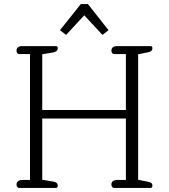

<svg xmlns="http://www.w3.org/2000/svg" viewBox="-20 -921 828 941"><path d="M304 -750 393 -846 482 -750 512 -773 411 -901H376L274 -773ZM74 0H254C262 0 263 -5 263 -11C263 -21 258 -28 241 -31L187 -40V-340H597V-39H554C536 -39 526 -31 526 -17C526 -7 531 0 539 0H718C726 0 727 -6 727 -11C727 -21 722 -27 707 -30L657 -40V-655L707 -665C720 -668 727 -674 727 -684C727 -689 726 -695 718 -695H554C536 -695 526 -687 526 -673C526 -663 531 -656 539 -656H597V-382H187V-655L241 -664C256 -667 263 -674 263 -684C263 -690 262 -695 254 -695H89C71 -695 61 -687 61 -673C61 -663 66 -656 74 -656H127V-39H90C72 -39 61 -31 61 -17C61 -7 66 0 74 0Z"/></svg>

Font: Maitree Light
Style: Regular
Weight: 300
Designer: CadsonDemak Team
Foundry: CadsonDemak
Version: Version 1.000;PS 001.000;hotconv 1.0.88;makeotf.lib2.5.64775